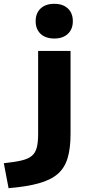

<svg xmlns="http://www.w3.org/2000/svg" viewBox="-102 -767 470 1007"><path d="M-82 89Q-24 83 11.5 74.5Q47 66 65.5 50Q84 34 91 6.5Q98 -21 98 -64V-500H268V-64Q268 11 252.5 62.5Q237 114 200.5 145.5Q164 177 101 194.5Q38 212 -57 220ZM183 -565Q137 -565 111 -589.5Q85 -614 85 -656Q85 -698 111 -722.5Q137 -747 183 -747Q228 -747 254 -722.5Q280 -698 280 -656Q280 -614 254 -589.5Q228 -565 183 -565Z"/></svg>

Font: M PLUS 2 ExtraBold
Style: Regular
Weight: 800
Version: Version 1.001